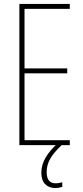

<svg xmlns="http://www.w3.org/2000/svg" viewBox="-20 -734 421 971"><path d="M333 0H78V-714H333V-689H104V-388H320V-363H104V-25H333ZM216 136Q216 193 261 193Q270 193 280.5 191Q291 189 295 188V211Q289 213 280 215Q271 217 260 217Q227 217 208 197Q189 177 189 140Q189 99 211.5 61.5Q234 24 272 -9L292 0Q253 36 234.5 68Q216 100 216 136Z"/></svg>

Font: Noto Sans Gurmukhi ExtraCondensed Thin
Style: Regular
Weight: 100
Width: 2
Designer: Jelle Bosma - Monotype Design Team
Foundry: Monotype Imaging Inc.
Version: Version 2.004; ttfautohint (v1.8.4.7-5d5b)